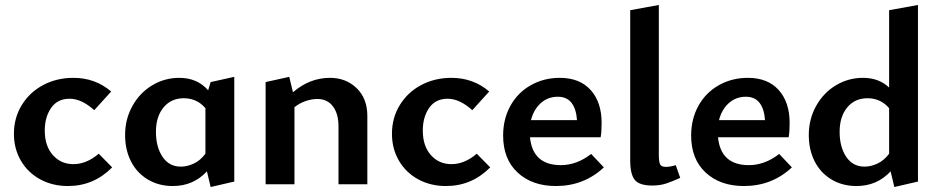

<svg xmlns="http://www.w3.org/2000/svg" viewBox="-20 -741 3774 772"><path d="M36 -203Q36 -267 67.5 -318.5Q99 -370 153.5 -399Q208 -428 275 -428Q363 -428 427 -373L359 -298Q308 -344 260 -344Q211 -344 185.5 -307Q160 -270 160 -216Q160 -154 192.5 -117.5Q225 -81 275 -81Q328 -81 377 -123L431 -68Q357 7 253 7Q191 7 141.5 -20Q92 -47 64 -95Q36 -143 36 -203Z M922 -432V-11L827 11L812 -52Q757 7 675 7Q618 7 574 -19.5Q530 -46 506.5 -92.5Q483 -139 483 -198Q483 -262 512.5 -315Q542 -368 592 -398Q642 -428 701 -428Q773 -428 817 -378L827 -411ZM806 -123V-306Q772 -346 719 -346Q668 -346 637.5 -309Q607 -272 607 -211Q607 -150 633.5 -110.5Q660 -71 707 -71Q733 -71 759.5 -83.5Q786 -96 806 -123Z M1457 -275V0H1341V-233Q1341 -284 1318.5 -313.5Q1296 -343 1256 -343Q1233 -343 1208.5 -334.5Q1184 -326 1164 -310V0H1048V-411L1143 -432L1158 -370Q1225 -428 1307 -428Q1371 -428 1414 -386.5Q1457 -345 1457 -275Z M1556 -203Q1556 -267 1587.5 -318.5Q1619 -370 1673.5 -399Q1728 -428 1795 -428Q1883 -428 1947 -373L1879 -298Q1828 -344 1780 -344Q1731 -344 1705.5 -307Q1680 -270 1680 -216Q1680 -154 1712.5 -117.5Q1745 -81 1795 -81Q1848 -81 1897 -123L1951 -68Q1877 7 1773 7Q1711 7 1661.5 -20Q1612 -47 1584 -95Q1556 -143 1556 -203Z M2408 -68Q2328 7 2215 7Q2120 7 2061.5 -47Q2003 -101 2003 -196Q2003 -263 2032.5 -316Q2062 -369 2114.5 -398.5Q2167 -428 2231 -428Q2311 -428 2355 -379Q2399 -330 2399 -247Q2399 -209 2395 -189H2111Q2122 -77 2235 -77Q2299 -77 2357 -122ZM2115 -258H2300Q2297 -303 2278 -327.5Q2259 -352 2223 -352Q2183 -352 2154.5 -326.5Q2126 -301 2115 -258Z M2514 -95V-700L2629 -721V-118Q2629 -93 2633.5 -81.5Q2638 -70 2658 -70Q2675 -70 2697 -77L2715 -26Q2683 -11 2658 -3Q2633 5 2603 5Q2551 5 2532.5 -17.5Q2514 -40 2514 -95Z M3164 -68Q3084 7 2971 7Q2876 7 2817.5 -47Q2759 -101 2759 -196Q2759 -263 2788.5 -316Q2818 -369 2870.5 -398.5Q2923 -428 2987 -428Q3067 -428 3111 -379Q3155 -330 3155 -247Q3155 -209 3151 -189H2867Q2878 -77 2991 -77Q3055 -77 3113 -122ZM2871 -258H3056Q3053 -303 3034 -327.5Q3015 -352 2979 -352Q2939 -352 2910.5 -326.5Q2882 -301 2871 -258Z M3671 -721V-11L3576 11L3561 -52Q3506 7 3424 7Q3367 7 3323 -19.5Q3279 -46 3255.5 -92.5Q3232 -139 3232 -198Q3232 -262 3261.5 -315Q3291 -368 3341 -398Q3391 -428 3450 -428Q3514 -428 3555 -389V-700ZM3555 -123V-306Q3521 -346 3468 -346Q3417 -346 3386.5 -309Q3356 -272 3356 -211Q3356 -150 3382.5 -110.5Q3409 -71 3456 -71Q3482 -71 3508.5 -83.5Q3535 -96 3555 -123Z"/></svg>

Font: Ysabeau Infant
Style: Bold
Weight: 700
Designer: Christian Thalmann (Catharsis Fonts)
Version: Version 0.003